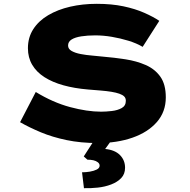

<svg xmlns="http://www.w3.org/2000/svg" viewBox="-20 -738 993 1004"><path d="M491 10Q402 10 328 -5.5Q254 -21 194 -46Q134 -71 85 -99L167 -257Q257 -202 346.5 -178Q436 -154 509 -154Q534 -154 564.5 -157.5Q595 -161 616.5 -173Q638 -185 638 -211Q638 -225 629.5 -233.5Q621 -242 604 -248Q587 -254 562.5 -258Q538 -262 507.5 -264.5Q477 -267 440 -270Q369 -276 311.5 -292Q254 -308 212.5 -334.5Q171 -361 148.5 -399Q126 -437 126 -486Q126 -542 154 -585.5Q182 -629 232 -658.5Q282 -688 347 -703Q412 -718 486 -718Q564 -718 625.5 -705Q687 -692 734.5 -671Q782 -650 813 -629L726 -493Q694 -512 651.5 -525Q609 -538 564.5 -545.5Q520 -553 478 -553Q438 -553 405.5 -548Q373 -543 354.5 -531.5Q336 -520 336 -500Q336 -482 354.5 -471.5Q373 -461 401.5 -455.5Q430 -450 461 -447.5Q492 -445 517 -442Q577 -437 635.5 -428Q694 -419 742 -398Q790 -377 818.5 -337Q847 -297 847 -229Q847 -153 800 -99.5Q753 -46 672.5 -18Q592 10 491 10ZM419 246 409 163Q429 163 450 159.5Q471 156 486 148.5Q501 141 501 128Q501 118 491.5 110.5Q482 103 468 100Q454 97 437 97L418 80L485 -24H577L530 41Q581 46 607.5 73Q634 100 634 139Q634 172 614 193Q594 214 561.5 226.5Q529 239 491.5 243Q454 247 419 246Z"/></svg>

Font: Lexend Zetta ExtraBold
Style: Regular
Weight: 800
Designer: Bonnie Shaver-Troup, Thomas Jockin
Foundry: Lexend
Version: Version 1.007